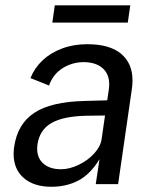

<svg xmlns="http://www.w3.org/2000/svg" viewBox="-20 -704 594 734"><path d="M302.5 -318 390 -320.5 396 -361.5Q397.5 -372 397.5 -381.5Q397.5 -422 371.2 -444.2Q345 -466.5 299 -466.5Q255 -466 218.8 -443Q182.5 -420 167.5 -377L96.5 -405.5Q111.5 -443.5 142.2 -472.8Q173 -502 217 -518.5Q261 -535 313.5 -535Q399 -535 442.8 -498.5Q486.5 -462 486.5 -397Q486.5 -380.5 484.5 -366.5L431.5 0H346L360.5 -95.5Q325 -37.5 279.5 -13.8Q234 10 176.5 10Q109.5 10 70.8 -23.5Q32 -57 32 -116.5Q32 -124 34 -142Q46.5 -230 110.8 -272.5Q175 -315 302.5 -318ZM122 -136.5Q122 -99 146.5 -78Q171 -57 213 -57Q245.5 -57 280.5 -73.8Q315.5 -90.5 340 -117.2Q364.5 -144 368.5 -172.5L381.5 -262.5L309 -261.5Q222 -259.5 176.8 -233.8Q131.5 -208 123 -151Q122 -141 122 -136.5ZM189.5 -683.5H478L468.5 -617.5H180Z"/></svg>

Font: 1883 Sans
Style: Italic
Weight: 400
Italic angle: -8°
Designer: 1883 Sans project is a fork of Public Sans.
Version: Version 1.009